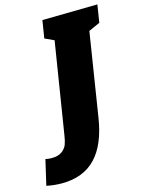

<svg xmlns="http://www.w3.org/2000/svg" viewBox="-256 -787 790 1051"><g transform="rotate(-15 138.5 -262.0)"><path d="M402 -710 386 -610 322 -581 247 -108Q224 39 153.5 112.5Q83 186 -38 186Q-81 186 -125 177L-92 34Q-77 38 -58 38Q-19 38 2 22Q23 6 30.5 -14.5Q38 -35 42 -63L125 -581L73 -605L89 -705Z"/></g></svg>

Font: Bitter Pro Black
Style: Italic
Weight: 900
Italic angle: -9°
Designer: Sol Matas, and Bitter project Authors
Foundry: Sol Matas
Version: Version 1.010